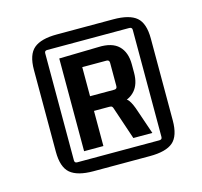

<svg xmlns="http://www.w3.org/2000/svg" viewBox="-77 -726 679 644"><g transform="rotate(-15 262.5 -404.5)"><path d="M412 -600H127Q118 -600 118 -591V-219Q118 -210 127 -210H412Q422 -210 422 -219V-591Q422 -600 412 -600ZM67 -263V-547Q67 -600 92 -621Q117 -642 172 -642H368Q424 -642 448.5 -621Q473 -600 473 -547V-263Q473 -209 448.5 -188Q424 -167 368 -167H172Q117 -167 92 -188Q67 -209 67 -263ZM226 -240H159V-562L295 -565Q343 -567 366 -544.5Q389 -522 389 -480V-451Q389 -412 370 -390Q351 -368 318 -364L317 -379Q340 -376 349.5 -363Q359 -350 368 -322L396 -240H330L292 -353Q291 -357 288.5 -359.5Q286 -362 279 -362H211L226 -374ZM226 -526V-401L215 -413H310Q320 -413 320 -423V-504Q320 -514 310 -514H216Z"/></g></svg>

Font: Gemunu Libre ExtraLight Medium
Style: Regular
Weight: 500
Version: Version 1.100